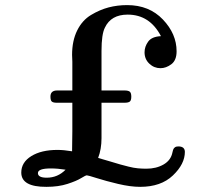

<svg xmlns="http://www.w3.org/2000/svg" viewBox="-20 -724 775 749"><path d="M63 -50.8Q63 -90.8 102.1 -115Q141.1 -139.2 204.1 -139.2Q229 -139.2 261.2 -133.8L262.2 -211.9V-323.2H201.2Q188 -323.2 182.4 -327.6Q176.8 -332 176.8 -347.2Q176.8 -371.1 203.1 -371.1H262.2V-482.9Q262.2 -487.8 261.7 -496.8Q261.2 -505.9 261.2 -509.8Q261.2 -564.9 281 -605Q300.8 -645 335 -665.5Q369.1 -686 403.6 -695.1Q438 -704.1 476.1 -704.1Q562 -704.1 615.5 -647.9Q668.9 -591.8 668.9 -523.9Q668.9 -488.8 648.4 -473.4Q627.9 -458 606 -458Q581.1 -458 562.5 -475.6Q543.9 -493.2 543.9 -520Q543.9 -542 557.9 -561.5Q571.8 -581.1 607.9 -583Q564 -667 478 -667Q413.1 -667 389.2 -616.2Q376 -590.3 376 -525.9V-371.1H465.8Q480 -371.1 486.1 -366.5Q492.2 -361.8 492.2 -346.9Q492.2 -332 486.1 -327.6Q480 -323.2 465.8 -323.2H376V-185.1Q376 -142.1 362.8 -107.9Q377 -104 407 -95Q437 -85.9 449 -82.5Q460.9 -79.1 481.4 -74Q502 -68.8 518.1 -67.4Q534.2 -65.9 550.8 -65.9Q589.8 -65.9 618.4 -82.5Q647 -99.1 652.8 -129.9Q654.8 -138.7 656.5 -142.3Q658.2 -146 662.6 -149.4Q667 -152.8 675.8 -152.8Q700.7 -152.8 701.2 -131.8Q701.2 -84 654.5 -39.6Q607.9 4.9 526.9 4.9Q488.8 4.9 440.4 -6.6Q392.1 -18.1 357.7 -29.1Q323.2 -40 318.8 -40Q314 -40 296.4 -29.1Q278.8 -18.1 243.4 -6.6Q208 4.9 161.1 4.9Q63 5.4 63 -50.8ZM162.1 -30.8Q205.1 -30.8 235.8 -62Q205.1 -66.9 178.2 -66.9Q127.9 -66.9 127.9 -48.8Q127.9 -30.8 162.1 -30.8Z"/></svg>

Font: CMU Serif
Style: Bold
Weight: 700
Version: Version 0.7.0